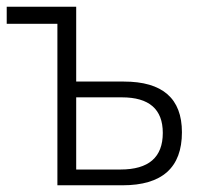

<svg xmlns="http://www.w3.org/2000/svg" viewBox="-20 -552 640 572"><path d="M345 0Q522 0 522 -158Q522 -309 349 -309H207V-532H0V-481H151V0ZM207 -262H343Q465 -262 465 -156Q465 -47 339 -47H207Z"/></svg>

Font: Noto Sans Mono UI Light
Style: Regular
Weight: 300
Designer: Monotype Design team
Foundry: Monotype Imaging Inc.
Version: 1.000